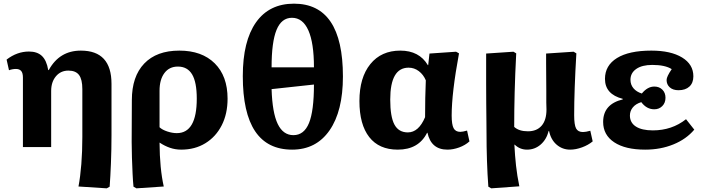

<svg xmlns="http://www.w3.org/2000/svg" viewBox="-20 -802 3833 1047"><path d="M562 225 408 215Q418 162 423.5 93Q429 24 429 -55V-316Q429 -369 411 -393Q393 -417 353 -417Q311 -417 285 -386Q259 -355 259 -306V0H105V-379Q105 -404 95.5 -415Q86 -426 67 -426Q48 -426 29 -419L16 -477Q73 -521 138 -521Q183 -521 208.5 -497Q234 -473 243 -420H246Q304 -526 421 -526Q588 -526 588 -345V-65Q588 13 585 87.5Q582 162 578 216Z M724 225 708 216Q705 188 703 145.5Q701 103 699.5 57.5Q698 12 698 -28L699 -256Q699 -385 766.5 -455.5Q834 -526 958 -526Q1081 -526 1151 -456.5Q1221 -387 1221 -264Q1221 -181 1189 -118.5Q1157 -56 1100 -21Q1043 14 968 14Q936 14 907 4Q878 -6 851 -24H850Q851 118 873 215ZM944 -76Q1053 -76 1053 -264Q1053 -354 1027.5 -396.5Q1002 -439 950 -439Q903 -439 876.5 -403.5Q850 -368 850 -307V-108Q865 -94 892.5 -85Q920 -76 944 -76Z M1573 14Q1304 14 1304 -387Q1304 -578 1376 -680Q1448 -782 1583 -782Q1850 -782 1850 -385Q1850 -196 1777 -91Q1704 14 1573 14ZM1461 -435H1692Q1692 -568 1661.5 -636.5Q1631 -705 1572 -705Q1515 -705 1488 -639Q1461 -573 1461 -435ZM1580 -65Q1638 -65 1665 -131Q1692 -197 1692 -341L1461 -316Q1465 -187 1494.5 -126Q1524 -65 1580 -65Z M2149 14Q2047 14 1993.5 -54.5Q1940 -123 1940 -251Q1940 -379 1999.5 -452.5Q2059 -526 2163 -526Q2266 -526 2313 -447H2315L2322 -510L2467 -520L2483 -511Q2443 -295 2443 -172Q2443 -123 2453.5 -103Q2464 -83 2490 -83Q2503 -83 2527 -90L2540 -31Q2517 -10 2484 2Q2451 14 2420 14Q2331 14 2311 -78H2309Q2263 14 2149 14ZM2204 -80Q2263 -80 2298 -163Q2298 -213 2299 -267.5Q2300 -322 2302 -364Q2289 -395 2264 -414Q2239 -433 2208 -433Q2108 -433 2108 -259Q2108 -165 2131 -122.5Q2154 -80 2204 -80Z M2659 225 2643 216Q2638 150 2635.5 73.5Q2633 -3 2633 -77Q2633 -96 2632.5 -139.5Q2632 -183 2631.5 -238Q2631 -293 2631 -348Q2631 -403 2631 -447Q2631 -491 2631 -510L2780 -520L2795 -511Q2789 -396 2786.5 -298.5Q2784 -201 2784 -110Q2810 -86 2859 -86Q2907 -86 2933.5 -116.5Q2960 -147 2960 -205Q2959 -215 2959 -242.5Q2959 -270 2959 -307.5Q2959 -345 2958.5 -384Q2958 -423 2958 -456.5Q2958 -490 2958 -510L3108 -520L3123 -511Q3117 -410 3114 -325.5Q3111 -241 3111 -174Q3111 -121 3121.5 -101.5Q3132 -82 3159 -82Q3174 -82 3199 -89L3212 -31Q3188 -11 3154 1.5Q3120 14 3089 14Q3047 14 3015.5 -13Q2984 -40 2974 -88H2972Q2960 -41 2928 -13.5Q2896 14 2854 14Q2815 14 2787 -13H2785Q2788 47 2794 101.5Q2800 156 2812 214Z M3498 14Q3390 14 3329.5 -26Q3269 -66 3269 -137Q3269 -234 3376 -260V-263Q3279 -288 3279 -372Q3279 -445 3344.5 -485.5Q3410 -526 3532 -526Q3638 -526 3699.5 -488.5Q3761 -451 3761 -386Q3761 -350 3739.5 -330Q3718 -310 3680 -310Q3650 -310 3632.5 -325.5Q3615 -341 3615 -366Q3615 -384 3643 -425Q3607 -448 3537 -448Q3481 -448 3449.5 -426Q3418 -404 3418 -367Q3418 -340 3434.5 -320.5Q3451 -301 3480 -292Q3511 -330 3548 -330Q3575 -330 3592 -313Q3609 -296 3609 -269Q3609 -241 3591.5 -223.5Q3574 -206 3548 -206Q3506 -206 3477 -245Q3447 -236 3431 -216.5Q3415 -197 3415 -172Q3415 -133 3447.5 -112Q3480 -91 3540 -91Q3644 -91 3721 -152L3766 -95Q3722 -43 3652 -14.5Q3582 14 3498 14Z"/></svg>

Font: Literata
Style: Bold
Weight: 700
Designer: Latin by Veronika Burian and Jose Scaglione. Greek by Irene Vlachou. Cyrillic by Vera Evstafieva.
Foundry: TypeTogether
Version: Version 3.103; ttfautohint (v1.8.4.7-5d5b);gftools[0.9.29]